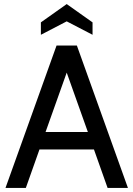

<svg xmlns="http://www.w3.org/2000/svg" viewBox="-20 -924 656 944"><path d="M442 -189H174L107 0H7L258 -700H358L609 0H509ZM412 -275 308 -567 204 -275ZM181 -814 308 -904 435 -814V-753L308 -819L181 -753Z"/></svg>

Font: Cabin
Style: Regular
Weight: 400
Designer: Pablo Impallari
Foundry: Pablo Impallari. http://www.impallari.com Igino Marini. http://www.ikern.com
Version: Version 2.200